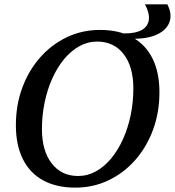

<svg xmlns="http://www.w3.org/2000/svg" viewBox="-20 -843 801 879"><path d="M325 16Q238.3 16 177.3 -17.4Q116.3 -50.8 84.5 -115Q52.7 -179.2 52.7 -269.4Q52.7 -362 82 -441.3Q111.4 -520.6 163.7 -579.9Q216 -639.2 286 -672.6Q356.1 -706 437.6 -706Q524.3 -706 585.3 -672.6Q646.3 -639.2 678.1 -575.5Q709.9 -511.8 709.9 -420.6Q709.9 -328 680.5 -248.7Q651.2 -169.4 598.9 -110.1Q546.6 -50.8 476.5 -17.4Q406.5 16 325 16ZM337.6 -37.3Q380.9 -37.3 419.2 -58.5Q457.6 -79.8 489.1 -117.8Q520.7 -155.9 543.4 -206.7Q566.2 -257.6 578.4 -316.6Q590.5 -375.7 590.5 -438.1Q590.5 -537.8 546.1 -595.2Q501.6 -652.7 424.9 -652.7Q381.7 -652.7 343.3 -631.5Q305 -610.2 273.4 -572.2Q241.9 -534.1 219.1 -483.3Q196.4 -432.4 184.2 -373.4Q172 -314.5 172 -251.9Q172 -153 216.5 -95.2Q260.9 -37.3 337.6 -37.3ZM643.7 -823.2H746.2Q768.8 -778.8 756.2 -742.9Q743.7 -707 701.5 -686.3Q659.3 -665.6 592.4 -665.6H521.4V-690H550.6Q601.4 -690 629.3 -705.8Q657.1 -721.7 661.3 -751.9Q665.6 -782.1 643.7 -823.2Z"/></svg>

Font: Platypi Light
Style: Italic
Weight: 300
Italic angle: -13°
Designer: David Sargent
Foundry: Bolt Cutter Type
Version: Version 1.200